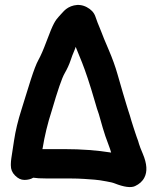

<svg xmlns="http://www.w3.org/2000/svg" viewBox="-20 -702 638 779"><path d="M152 -97 153 -101C161 -150 173 -201 190 -253C214 -335 231 -385 242 -404C253 -423 261 -441 266 -456C271 -471 276 -484 280 -493C284 -502 286 -508 287 -512C291 -502 300 -481 313 -448C326 -415 344 -363 365 -290C371 -269 376 -252 381 -239C385 -226 390 -207 397 -183C404 -159 411 -139 418 -121C425 -103 429 -90 431 -83C375 -92 311 -97 241 -97ZM115 19C127 21 144 22 166 22H259C286 22 307 23 323 24C339 25 352 26 364 27C376 28 392 30 412 34L432 38C437 39 442 41 445 42C483 57 511 61 528 53C545 45 558 34 566 18C578 -5 577 -37 559 -79C552 -96 546 -110 544 -118C542 -126 539 -135 535 -145C531 -155 527 -170 521 -187C515 -204 511 -220 507 -233C503 -246 498 -260 494 -274C490 -288 485 -304 479 -324C473 -344 466 -368 457 -400C448 -432 436 -465 421 -500C406 -535 396 -559 391 -573C386 -587 380 -599 376 -610C372 -621 369 -629 367 -635C361 -652 349 -664 332 -673C315 -682 297 -684 280 -680C263 -676 250 -668 240 -658C230 -648 223 -639 218 -634C213 -629 206 -620 199 -607C192 -594 182 -570 169 -535C156 -500 145 -475 136 -459C127 -443 117 -416 105 -379C93 -342 81 -301 67 -257C53 -213 43 -172 37 -132C31 -92 27 -68 26 -60C25 -52 24 -44 24 -37V-31C24 -15 29 -2 41 10C53 22 65 28 79 28C93 28 105 25 115 19Z"/></svg>

Font: AppleStorm
Style: Xbd
Weight: 800
Foundry: Cannot Into Space Fonts
Version: Version 1.01